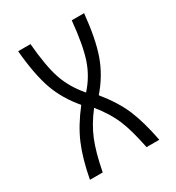

<svg xmlns="http://www.w3.org/2000/svg" viewBox="-154 -720 746 815"><g transform="rotate(-30 219.0 -312.5)"><path d="M326.2 0Q307.6 -92.8 285.2 -146Q262.7 -199.2 216.8 -255.9Q173.8 -200.2 151.4 -145.5Q128.9 -90.8 111.3 0H48.8Q66.4 -93.8 93.8 -158.7Q121.1 -223.6 175.8 -293.9Q120.1 -359.4 94.2 -432.1Q68.4 -504.9 57.6 -625H118.2Q127.9 -510.7 149.4 -448.2Q170.9 -385.7 219.7 -329.1Q266.6 -380.9 288.1 -445.8Q309.6 -510.7 320.3 -625H380.9Q369.1 -504.9 342.8 -430.7Q316.4 -356.4 260.7 -292Q316.4 -223.6 343.3 -160.2Q370.1 -96.7 388.7 0Z"/></g></svg>

Font: Sudo Light
Style: Regular
Weight: 300
Monospace: yes
Designer: Jens Kutilek
Foundry: Jens Kutilek
Version: Version 0.040